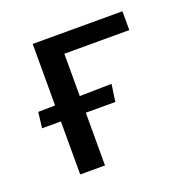

<svg xmlns="http://www.w3.org/2000/svg" viewBox="-85 -495 558 575"><g transform="rotate(-20 194.0 -208.0)"><path d="M363 -356H156V-221L258 -223L250 -168H156V0H77V-169H17L23 -219L77 -220V-416H363Z"/></g></svg>

Font: EauTestInfant Medium
Style: Italic
Weight: 500
Italic angle: -12°
Designer: Christian Thalmann (Catharsis Fonts)
Version: Version 0.001;PS 000.001;hotconv 1.0.88;makeotf.lib2.5.64775